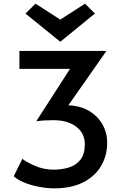

<svg xmlns="http://www.w3.org/2000/svg" viewBox="-20 -1013 658 1048"><path d="M277 15Q236 15 192 6.5Q148 -2 111.5 -17Q75 -32 55 -51L102 -146Q128 -126 174 -106.5Q220 -87 272 -87Q316 -87 355 -98.5Q394 -110 418.5 -140.5Q443 -171 443 -226Q443 -285 396.5 -321Q350 -357 271 -357Q247 -357 222 -355.5Q197 -354 178 -351L362 -637H86V-735H561L353 -438Q418 -436 465.5 -408Q513 -380 539 -334.5Q565 -289 565 -234Q565 -163 531.5 -106.5Q498 -50 433.5 -17.5Q369 15 277 15ZM309 -785 119 -939 174 -993 309 -906 444 -993 498 -939Z"/></svg>

Font: Alata
Style: Regular
Weight: 400
Designer: Spyros Zevelakis, Eben Sorkin
Foundry: Spyros Zevelakis
Version: Version 1.005; ttfautohint (v1.8.4.7-5d5b)